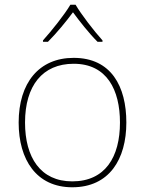

<svg xmlns="http://www.w3.org/2000/svg" viewBox="-20 -783 615 813"><path d="M300 -763H278C254 -722 199 -653 162 -612V-606H183C220 -643 261 -693 289 -731C317 -693 356 -643 393 -606H414V-612C377 -653 324 -722 300 -763ZM515 -264C515 -417 451 -538 292 -538C145 -538 59 -432 59 -264C59 -107 134 10 286 10C443 10 515 -109 515 -264ZM86 -264C86 -420 160 -513 292 -513C433 -513 488 -402 488 -264C488 -119 426 -15 286 -15C151 -15 86 -117 86 -264Z"/></svg>

Font: Noto Sans Thai Looped Thin
Style: Regular
Weight: 100
Designer: Sasikarn Vongin, Ben Mitchell
Foundry: The Fontpad Ltd
Version: Version 1.001